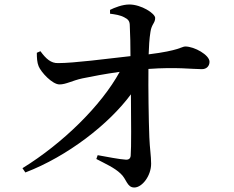

<svg xmlns="http://www.w3.org/2000/svg" viewBox="-20 -805 1040 855"><path d="M470 -744C492 -741 516 -738 535 -727C552 -718 558 -710 558 -690C560 -656 561 -598 561 -555C454 -543 309 -524 239 -524C207 -523 185 -543 160 -577L144 -570C144 -548 145 -527 152 -510C163 -483 213 -429 245 -429C274 -429 301 -446 347 -456C391 -465 448 -476 513 -485C431 -335 260 -167 80 -56L93 -37C281 -109 465 -252 563 -385C564 -269 565 -148 562 -112C561 -99 553 -93 540 -94C509 -96 460 -106 415 -114L409 -97C449 -76 490 -58 517 -32C544 -8 545 30 578 30C613 30 653 -22 653 -76C653 -111 647 -143 645 -194C642 -269 640 -412 641 -498C765 -507 837 -497 879 -497C900 -497 913 -511 913 -530C913 -560 846 -598 805 -598C789 -598 780 -580 642 -563C643 -595 645 -633 650 -663C655 -698 671 -702 671 -725C671 -745 609 -785 556 -785C525 -785 490 -771 470 -761Z"/></svg>

Font: Source Han Serif CN SemiBold
Style: Regular
Weight: 600
Designer: Ryoko NISHIZUKA 西塚涼子 (kana & ideographs); Frank Grießhammer (Latin, Greek & Cyrillic); Wenlong ZHANG 张文龙 (bopomofo); San
Foundry: Adobe Systems Incorporated
Version: Version 1.000;PS 1;hotconv 16.6.53;makeotf.lib2.5.65590